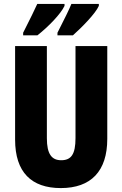

<svg xmlns="http://www.w3.org/2000/svg" viewBox="-20 -949 624 979"><path d="M484 -919V-929H344C334 -903 308 -851 273 -782V-769H352C397 -809 467 -880 484 -919ZM309 -919V-929H170C158 -903 134 -852 98 -782V-769H171C227 -813 290 -878 309 -919ZM527 -241V-714H365V-245C365 -162 343 -132 292 -132C244 -132 219 -163 219 -244V-714H57V-237C57 -71 140 10 290 10C444 10 527 -76 527 -241Z"/></svg>

Font: Noto Sans Bengali ExtraCondensed ExtraBold
Style: Regular
Weight: 800
Width: 2
Designer: Joana Ranito - Universal Thirst; Jelle Bosma - Monotype Design Team
Foundry: Universal Thirst ehf.
Version: Version 3.000